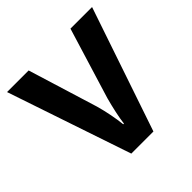

<svg xmlns="http://www.w3.org/2000/svg" viewBox="-147 -667 792 792"><g transform="rotate(-45 249.0 -271.0)"><path d="M184 0 1 -542H127L221 -237Q230 -205 236.5 -171.5Q243 -138 246 -109H250Q253 -134 260 -166.5Q267 -199 276 -232L371 -542H497L313 0Z"/></g></svg>

Font: Noto Sans Gujarati SemiCondensed SemiBold
Style: Regular
Weight: 600
Width: 4
Designer: Jelle Bosma - Monotype Design Team, Universal Thirst
Foundry: Monotype Imaging Inc.
Version: Version 2.106; ttfautohint (v1.8.4.7-5d5b)